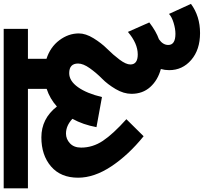

<svg xmlns="http://www.w3.org/2000/svg" viewBox="-70 -666 1077 1014"><g transform="rotate(-90 468.0 -158.5)"><path d="M902 196 955 312Q890 360 801 360Q713 360 659 313.5Q605 267 605 197Q605 174 611 153Q552 137 516 97Q480 57 480 -2Q480 -43 505 -85.5Q530 -128 560 -157.5Q590 -187 615 -222Q640 -257 640 -284Q640 -331 589 -331Q548 -331 515 -284.5Q482 -238 463 -158L304 -187Q317 -258 348 -314Q312 -348 270 -348Q241 -348 218.5 -327Q196 -306 196 -268Q196 -207 231.5 -153.5Q267 -100 346 -29L256 62Q157 -18 97 -108.5Q37 -199 37 -284Q37 -376 96.5 -427Q156 -478 250 -478Q349 -478 413 -396Q454 -433 506 -450V-549H-19V-677H823V-549H665V-451Q727 -431 763 -383Q799 -335 799 -280Q799 -244 773.5 -202.5Q748 -161 717 -130Q686 -99 660.5 -65Q635 -31 635 -8Q635 31 688 31Q746 31 807 -21L857 92Q810 128 768 143Q738 164 738 192Q738 230 797 230Q823 230 854.5 220.5Q886 211 902 196Z"/></g></svg>

Font: Martel Sans Heavy
Style: Regular
Weight: 900
Designer: Dan Reynolds and Mathieu Réguer
Foundry: Dan Reynolds and Mathieu Réguer
Version: Version 1.001;PS 001.001;hotconv 1.0.70;makeotf.lib2.5.58329